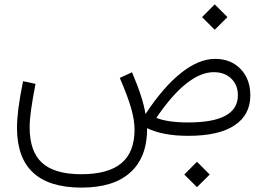

<svg xmlns="http://www.w3.org/2000/svg" viewBox="-20 -624 1225 882"><path d="M826.7 177.7 884.8 119.1 943.4 177.7 884.8 235.8ZM967.8 -353.5Q1040.5 -353.5 1085.2 -307.1Q1129.9 -260.7 1129.9 -185.5Q1129.9 -96.2 1057.4 -48.1Q984.9 0 844.7 0Q728.5 0 655.8 -35.2Q656.7 96.7 579.8 167.2Q502.9 237.8 354.5 237.8Q58.1 237.8 58.1 -36.6Q58.1 -75.7 64.7 -127.4Q71.3 -179.2 85.9 -251L143.1 -238.8Q129.4 -167 122.8 -120.1Q116.2 -73.2 116.2 -39.1Q116.2 72.3 173.6 124.3Q231 176.3 353 176.3Q477.1 176.3 537.6 125.7Q598.1 75.2 598.1 -28.8Q598.1 -70.8 583 -124.8Q567.9 -178.7 530.3 -266.1L586.4 -292Q612.8 -230 627.4 -184.3Q642.1 -138.7 648.4 -100.1Q730 -224.1 811.5 -288.8Q893.1 -353.5 967.8 -353.5ZM961.9 -292.5Q901.4 -292.5 834.7 -239.3Q768.1 -186 698.2 -82.5Q750.5 -61.5 845.2 -61.5Q1072.8 -61.5 1072.8 -186Q1072.8 -233.9 1042.2 -263.2Q1011.7 -292.5 961.9 -292.5ZM908.2 -545.4 966.3 -604 1024.9 -545.4 966.3 -487.3Z"/></svg>

Font: Estedad-FD Light
Style: Regular
Weight: 300
Designer: Amin Abedi
Version: Version 7.3